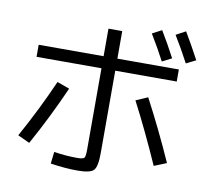

<svg xmlns="http://www.w3.org/2000/svg" viewBox="-93 -952 1186 1098"><g transform="rotate(10 500.0 -403.0)"><path d="M83 -627H460V-787H540V-627H897V-557H540V-77Q540 0 520 21.5Q500 43 427 43Q354 43 269 30L277 -39Q343 -28 412 -28Q446 -28 453 -36.5Q460 -45 460 -86V-557H83ZM709 -803 764 -832Q805 -765 848 -683L793 -655Q757 -724 709 -803ZM844 -819 900 -849Q940 -782 986 -696L930 -668Q886 -751 844 -819ZM58 -97Q152 -267 226 -436L298 -410Q220 -233 127 -65ZM683 -410 752 -440Q844 -266 923 -88L851 -59Q765 -253 683 -410Z"/></g></svg>

Font: Mplus 1p
Style: Regular
Weight: 400
Version: Version 1.061